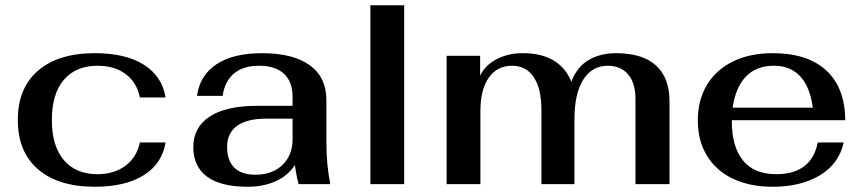

<svg xmlns="http://www.w3.org/2000/svg" viewBox="-20 -703 3294 733"><path d="M48 -245Q48 -367 125.5 -433.5Q203 -500 342 -500Q459 -500 529 -456Q599 -412 612 -331H514Q502 -389 459.5 -420.5Q417 -452 353 -452Q269 -452 223.5 -398Q178 -344 178 -245Q178 -146 223.5 -92Q269 -38 353 -38Q415 -38 458.5 -70Q502 -102 514 -159H612Q599 -78 528.5 -34Q458 10 342 10Q203 10 125.5 -56.5Q48 -123 48 -245Z M718 -141Q718 -217 780.5 -258Q843 -299 961 -299H1097V-333Q1097 -391 1064 -421.5Q1031 -452 969 -452Q909 -452 873.5 -422.5Q838 -393 830 -337H732Q743 -416 807 -458Q871 -500 980 -500Q1099 -500 1162.5 -454Q1226 -408 1226 -322V-162Q1226 -74 1241 0H1120Q1110 -38 1106 -73Q1077 -30 1030 -10Q983 10 926 10Q822 10 770 -29Q718 -68 718 -141ZM1097 -171V-250H997Q923 -250 885 -222.5Q847 -195 847 -142Q847 -90 874.5 -63Q902 -36 955 -36Q1020 -36 1058.5 -73.5Q1097 -111 1097 -171Z M1394 -683H1523V0H1394Z M1685 -490H1813V-414Q1831 -453 1875 -476.5Q1919 -500 1975 -500Q2048 -500 2094.5 -471.5Q2141 -443 2161 -391Q2183 -448 2227.5 -474Q2272 -500 2331 -500Q2433 -500 2484.5 -453Q2536 -406 2536 -316V0H2406V-325Q2406 -386 2378 -419Q2350 -452 2300 -452Q2240 -452 2206.5 -398.5Q2173 -345 2173 -247V0H2047V-282Q2047 -364 2018 -408Q1989 -452 1935 -452Q1878 -452 1846 -406.5Q1814 -361 1814 -278V0H1685Z M3102 -159H3201Q3183 -78 3110.5 -34Q3038 10 2930 10Q2843 10 2778.5 -20.5Q2714 -51 2679 -108.5Q2644 -166 2644 -243Q2644 -321 2679 -379Q2714 -437 2778.5 -468.5Q2843 -500 2930 -500Q3063 -500 3134.5 -434Q3206 -368 3207 -244H2774V-238Q2774 -143 2816.5 -90.5Q2859 -38 2943 -38Q3078 -38 3102 -159ZM2777 -292H3083Q3073 -370 3035.5 -411Q2998 -452 2934 -452Q2867 -452 2827.5 -410.5Q2788 -369 2777 -292Z"/></svg>

Font: Fahkwang SemiBold
Style: Regular
Weight: 600
Designer: Suppakit Chalermlarp | Katatrad Co.,Ltd.
Foundry: Cadson Demak Co.,Ltd.
Version: Version 1.000; ttfautohint (v1.6)